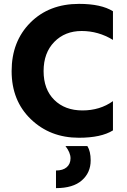

<svg xmlns="http://www.w3.org/2000/svg" viewBox="-20 -703 653 991"><path d="M448 125Q448 188 402.5 228Q357 268 269 268V177Q305 177 324.5 160Q344 143 344 114Q344 85 318 51H431Q448 78 448 125ZM387 8Q239 8 139.5 -87.5Q40 -183 40 -336Q40 -489 136.5 -586Q233 -683 388 -683Q502 -683 563 -645V-497Q488 -543 401.5 -543Q315 -543 260 -486.5Q205 -430 205 -336Q205 -242 260 -187.5Q315 -133 405.5 -133Q496 -133 563 -181V-30Q502 8 387 8Z"/></svg>

Font: Hind Kochi
Style: Bold
Weight: 700
Designer: Dhruvi Tolia
Foundry: Indian Type Foundry
Version: Version 0.702;PS 1.0;hotconv 1.0.81;makeotf.lib2.5.63406